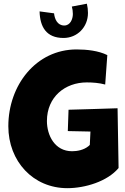

<svg xmlns="http://www.w3.org/2000/svg" viewBox="-20 -987 666 1023"><path d="M24.4 -314.5C24.4 -127.4 156.7 15.6 338.9 15.6C432.6 15.6 552.2 -20 611.8 -91.8L606.4 -410.2C519.5 -406.7 432.6 -405.3 345.2 -402.3L341.3 -288.6L461.9 -286.1L458.5 -214.8L451.7 -208.5C426.3 -187.5 391.1 -181.2 364.3 -181.2C271.5 -181.2 230 -266.1 230 -342.3C230 -470.7 326.7 -547.9 442.4 -547.9C474.6 -547.9 507.8 -545.4 540.5 -536.6L551.8 -693.4C504.9 -716.8 442.4 -723.6 388.2 -723.6C171.4 -723.6 24.4 -532.2 24.4 -314.5ZM318.4 -784.7C391.6 -784.7 448.7 -842.3 448.7 -918C448.7 -934.1 446.8 -950.7 442.9 -967.3L362.8 -952.1C366.2 -939.9 368.2 -926.8 368.2 -912.6C368.2 -885.3 354.5 -851.1 322.3 -851.1C286.1 -851.1 271 -885.3 268.1 -916L190.9 -926.3C192.9 -844.7 226.1 -784.7 318.4 -784.7Z"/></svg>

Font: Luckiest Guy
Style: Regular
Weight: 400
Designer: Astigmatic (AOETI)
Foundry: Astigmatic (AOETI)
Version: Version 1.001